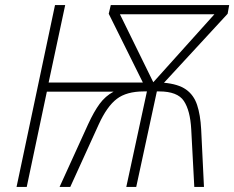

<svg xmlns="http://www.w3.org/2000/svg" viewBox="-20 -734 920 754"><path d="M45 0 196 -714H236L171 -410H541L407 -680L415 -714H880L874 -680L624 -409Q680 -404 710.5 -382.5Q741 -361 754 -322Q767 -283 770 -226L781 0H743L731 -226Q727 -300 702 -337.5Q677 -375 605 -375H596L515 0H476L557 -375H545Q477 -375 438.5 -345.5Q400 -316 368 -246L256 0H214L326 -246Q349 -296 371.5 -326.5Q394 -357 426 -374H164L85 0ZM582 -411 822 -678H451Z"/></svg>

Font: Noto Sans Disp ExtLt
Style: Italic
Weight: 200
Italic angle: -12°
Designer: Monotype Design Team
Foundry: Monotype Imaging Inc.
Version: Version 2.000;GOOG;noto-source:20170915:90ef993387c0